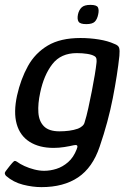

<svg xmlns="http://www.w3.org/2000/svg" viewBox="-31 -634 540 788"><path d="M39 -242Q54 -309 83.5 -362.5Q113 -416 165 -447Q217 -478 299 -478Q338 -478 375 -472Q412 -466 438 -454Q455 -448 458 -437.5Q461 -427 459 -405Q451 -329 432 -231.5Q413 -134 378 -32Q349 54 289.5 94Q230 134 139 134Q103 134 63.5 124Q24 114 -6 88Q-10 84 -11 79Q-12 74 -8 69Q-5 65 0 58.5Q5 52 10.5 45Q16 38 19 35Q26 27 29.5 26.5Q33 26 39 30Q51 39 69.5 47.5Q88 56 109.5 61.5Q131 67 150 67Q175 67 200.5 59Q226 51 248.5 31.5Q271 12 284 -22Q284 -24 285 -25.5Q286 -27 286 -28Q288 -35 284.5 -37.5Q281 -40 272 -38Q255 -34 233 -30.5Q211 -27 189 -27Q130 -27 90.5 -52Q51 -77 37.5 -125Q24 -173 39 -242ZM134 -254Q124 -208 126.5 -172Q129 -136 149.5 -115.5Q170 -95 213 -95Q233 -95 252.5 -97.5Q272 -100 289 -106Q299 -110 306.5 -116.5Q314 -123 316 -131Q324 -156 331.5 -190.5Q339 -225 346 -260.5Q353 -296 358 -326.5Q363 -357 365 -376Q366 -382 365 -391Q364 -400 356 -404Q346 -410 326.5 -413Q307 -416 284 -416Q219 -416 184 -371Q149 -326 134 -254ZM372 -575Q368 -555 358 -545Q348 -535 323 -535Q298 -535 291.5 -545Q285 -555 289 -575Q293 -593 304 -603.5Q315 -614 340 -614Q366 -614 371 -603.5Q376 -593 372 -575Z"/></svg>

Font: Glory Medium
Style: Italic
Weight: 500
Italic angle: -12°
Version: Version 1.011